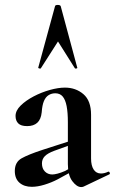

<svg xmlns="http://www.w3.org/2000/svg" viewBox="-20 -750 465 778"><path d="M319 6Q315 8 309 8Q291 8 273 -16Q255 -40 255 -85V-255Q255 -294 250 -320Q245 -346 234 -359Q223 -372 204 -372Q189 -372 177 -364.5Q165 -357 158 -340.5Q151 -324 149 -295Q146 -266 131 -252.5Q116 -239 90 -239Q65 -239 54 -250Q43 -261 43 -280Q43 -302 64 -322.5Q85 -343 116.5 -359.5Q148 -376 182 -385.5Q216 -395 243 -395Q287 -395 318 -368.5Q349 -342 349 -285V-108Q349 -79 359.5 -63Q370 -47 389 -47Q403 -47 418 -54Q422 -56 424.5 -50.5Q427 -45 422 -43ZM109 7Q78 7 59 -9.5Q40 -26 40 -57Q40 -93 67.5 -108.5Q95 -124 153 -143L265 -179L269 -164L200 -139Q173 -129 161.5 -117Q150 -105 150 -88Q150 -67 162 -55Q174 -43 192 -43Q200 -43 213.5 -46.5Q227 -50 243 -57L298 -87L299 -70L213 -23Q188 -10 160 -1.5Q132 7 109 7ZM293 -476Q295 -474 290 -472.5Q285 -471 283 -474L215 -582L146 -474Q145 -471 139.5 -472.5Q134 -474 135 -476L203 -725Q204 -730 214 -730Q224 -730 226 -725Z"/></svg>

Font: Cormorant
Style: Bold
Weight: 700
Designer: Christian Thalmann (Catharsis Fonts)
Foundry: Catharsis Fonts
Version: Version 4.000